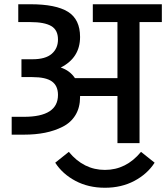

<svg xmlns="http://www.w3.org/2000/svg" viewBox="-20 -674 782 904"><path d="M417 -654H742V-570H637V0H533V-222H357V-217Q357 -168 335.5 -132.5Q314 -97 275.5 -77.5Q237 -58 192 -49Q147 -40 93 -40H35V-124H93Q253 -124 253 -227Q253 -270 224.5 -290.5Q196 -311 132 -311H81V-395H133Q194 -395 223.5 -420.5Q253 -446 253 -488Q253 -533 221 -551.5Q189 -570 123 -570H66V-654H123Q243 -654 300 -618.5Q357 -583 357 -500Q357 -402 266 -356Q309 -342 333 -306H533V-570H417ZM644 41 708 92Q674 145 613 177.5Q552 210 474 210Q396 210 335 177.5Q274 145 240 92L304 41Q374 126 474 126Q574 126 644 41Z"/></svg>

Font: Biryani DemiBold
Style: Regular
Weight: 600
Designer: Dan Reynolds and Mathieu Réguer
Foundry: Dan Reynolds and Mathieu Réguer
Version: Version 1.003;PS 001.003;hotconv 1.0.70;makeotf.lib2.5.58329